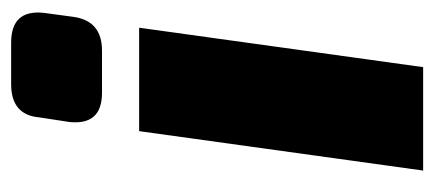

<svg xmlns="http://www.w3.org/2000/svg" viewBox="-232 -528 761 336"><g transform="rotate(-90 148.0 -360.5)"><path d="M168 -721H241Q299 -721 293 -664L286 -612Q279 -562 227 -562H153Q96 -562 102 -619L110 -671Q114 -721 168 -721ZM198 0H17L86 -497H267Z"/></g></svg>

Font: Exo 2.0 Extra Bold
Style: Italic
Weight: 800
Italic angle: -8°
Designer: Natanael Gama
Version: Version 1.001;PS 001.001;hotconv 1.0.70;makeotf.lib2.5.58329